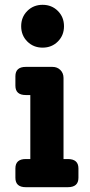

<svg xmlns="http://www.w3.org/2000/svg" viewBox="-20 -778 374 798"><path d="M220.5 -605.5Q195 -580 157 -580Q119 -580 93.5 -605.5Q68 -631 68 -669Q68 -707 93.5 -732.5Q119 -758 157 -758Q195 -758 220.5 -732.5Q246 -707 246 -669Q246 -631 220.5 -605.5ZM87 0Q44 0 44 -39V-78Q44 -117 87 -117H106V-383H87Q44 -383 44 -422V-461Q44 -500 87 -500H198Q218 -500 231 -487Q244 -474 244 -454V-117H262Q306 -117 306 -78V-39Q306 0 262 0Z"/></svg>

Font: Solway
Style: Bold
Weight: 700
Designer: Mariya V. Pigoulevskaya
Foundry: The Northern Block Ltd.
Version: Version 1.000;hotconv 1.0.109;makeotfexe 2.5.65596